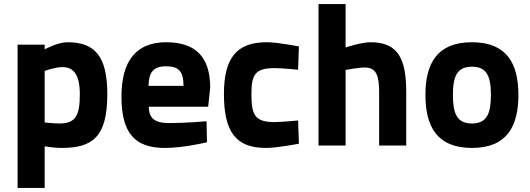

<svg xmlns="http://www.w3.org/2000/svg" viewBox="-20 -720 2620 950"><path d="M67 210H201V4C201 4 247 12 284 12C437 12 511 -41 511 -254C511 -446 446 -511 314 -511C265 -511 201 -476 201 -476V-499H67ZM288 -388C341 -388 375 -355 375 -254C375 -148 354 -109 274 -109C246 -109 201 -114 201 -114V-369C201 -369 254 -388 288 -388Z M817 -111C745 -111 717 -135 716 -192H1010L1020 -286C1020 -437 949 -511 802 -511C656 -511 581 -421 581 -243C581 -63 645 12 796 12C889 12 1004 -16 1004 -16L1002 -120C1002 -120 899 -111 817 -111ZM715 -295C716 -361 738 -392 802 -392C865 -392 888 -366 888 -295Z M1299 -511C1150 -511 1088 -432 1088 -255C1088 -67 1147 12 1296 12C1352 12 1459 -9 1459 -9L1455 -124C1455 -124 1377 -116 1339 -116C1243 -116 1224 -148 1224 -255C1224 -350 1242 -383 1338 -383C1376 -383 1455 -375 1455 -375L1459 -490C1459 -490 1357 -511 1299 -511Z M1690 0V-374C1690 -374 1753 -386 1786 -386C1846 -386 1856 -337 1856 -262V0H1990V-262C1990 -423 1954 -511 1814 -511C1767 -511 1690 -485 1690 -485V-700H1556V0Z M2315 -511C2141 -511 2085 -404 2085 -250C2085 -96 2141 12 2315 12C2489 12 2545 -96 2545 -250C2545 -404 2489 -511 2315 -511ZM2315 -109C2241 -109 2221 -158 2221 -250C2221 -342 2241 -390 2315 -390C2389 -390 2409 -342 2409 -250C2409 -158 2389 -109 2315 -109Z"/></svg>

Font: TitilliumText22L
Style: 999 wt
Weight: 900
Designer: Campivisivi
Foundry: Campivisivi
Version: 1.000